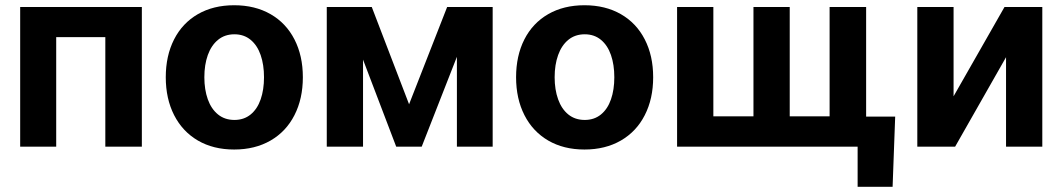

<svg xmlns="http://www.w3.org/2000/svg" viewBox="-20 -557 4034 729"><path d="M56.6 -530.3H518.6V0H379.9V-416H193.4V0H56.6Z M609.4 -263.7Q609.4 -345.2 640.9 -407.2Q672.4 -469.2 731.2 -503.2Q790 -537.1 869.1 -537.1Q948.2 -537.1 1007.3 -503.2Q1066.4 -469.2 1098.1 -407.2Q1129.9 -345.2 1129.9 -263.7Q1129.9 -182.1 1098.1 -119.9Q1066.4 -57.6 1007.3 -23.4Q948.2 10.7 869.1 10.7Q790 10.7 731.4 -23.4Q672.9 -57.6 641.1 -119.9Q609.4 -182.1 609.4 -263.7ZM982.4 -263.7Q982.4 -311 969.7 -347.9Q957 -384.8 931.6 -405.8Q906.2 -426.8 870.1 -426.8Q833.5 -426.8 807.9 -405.8Q782.2 -384.8 769 -347.9Q755.9 -311 755.9 -263.7Q755.9 -216.8 769 -179.9Q782.2 -143.1 807.9 -122.3Q833.5 -101.6 870.1 -101.6Q906.2 -101.6 931.6 -122.3Q957 -143.1 969.7 -179.7Q982.4 -216.3 982.4 -263.7Z M1677.7 -530.3H1850.6V0H1714.8V-341.3L1581.1 0H1484.4L1358.4 -330.6V0H1220.7V-530.3H1391.6L1533.2 -161.1Z M1939.5 -263.7Q1939.5 -345.2 1970.9 -407.2Q2002.4 -469.2 2061.3 -503.2Q2120.1 -537.1 2199.2 -537.1Q2278.3 -537.1 2337.4 -503.2Q2396.5 -469.2 2428.2 -407.2Q2460 -345.2 2460 -263.7Q2460 -182.1 2428.2 -119.9Q2396.5 -57.6 2337.4 -23.4Q2278.3 10.7 2199.2 10.7Q2120.1 10.7 2061.5 -23.4Q2002.9 -57.6 1971.2 -119.9Q1939.5 -182.1 1939.5 -263.7ZM2312.5 -263.7Q2312.5 -311 2299.8 -347.9Q2287.1 -384.8 2261.7 -405.8Q2236.3 -426.8 2200.2 -426.8Q2163.6 -426.8 2137.9 -405.8Q2112.3 -384.8 2099.1 -347.9Q2085.9 -311 2085.9 -263.7Q2085.9 -216.8 2099.1 -179.9Q2112.3 -143.1 2137.9 -122.3Q2163.6 -101.6 2200.2 -101.6Q2236.3 -101.6 2261.7 -122.3Q2287.1 -143.1 2299.8 -179.7Q2312.5 -216.3 2312.5 -263.7Z M3369.1 152.3H3236.3V0H2550.8V-530.3H2688.5V-115.2H2840.8V-530.3H2978.5V-115.2H3129.9V-530.3H3268.6V-114.3H3378.9Z M3793.9 -530.3H3937.5V0H3799.8V-339.8L3606.4 0H3462.9V-530.3H3600.6V-191.4Z"/></svg>

Font: Pretendard JP
Style: Bold
Weight: 700
Designer: Base glyphs from Inter by Rasmus Andersson; Hangeul glyphs from Noto Sans CJK(Source Han Sans) by Jang Soo-young and Kan
Foundry: Kil Hyung-jin
Version: Version 1.309